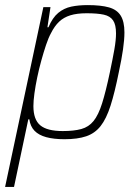

<svg xmlns="http://www.w3.org/2000/svg" viewBox="-33 -538 544 753"><path d="M-13 195 137 -510H165L153 -431H157Q173 -469 195.5 -487.5Q218 -506 246.5 -512Q275 -518 311 -518Q363 -518 394.5 -509Q426 -500 440.5 -476.5Q455 -453 455 -411Q455 -383 449.5 -344.5Q444 -306 433 -255Q417 -175 400.5 -123.5Q384 -72 361.5 -43.5Q339 -15 305 -3.5Q271 8 220 8Q178 8 148.5 0Q119 -8 102.5 -25Q86 -42 82 -70H78L22 195ZM213 -24Q257 -24 286 -32Q315 -40 334 -63.5Q353 -87 367.5 -133Q382 -179 398 -255Q409 -307 415.5 -344Q422 -381 422 -407Q422 -441 410.5 -458Q399 -475 374 -480.5Q349 -486 307 -486Q269 -486 243 -478Q217 -470 199 -453Q181 -436 167 -408Q157 -390 147.5 -361.5Q138 -333 129 -300.5Q120 -268 113 -234.5Q106 -201 102 -171.5Q98 -142 98 -122Q98 -69 125 -46.5Q152 -24 213 -24Z"/></svg>

Font: Saira SemiCondensed Thin
Style: Italic
Weight: 250
Width: 4
Italic angle: -12°
Designer: Hector Gatti with collaboration of the Omnibus-Type team
Foundry: Omnibus-Type
Version: Version 1.101